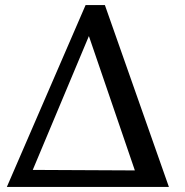

<svg xmlns="http://www.w3.org/2000/svg" viewBox="-20 -736 728 756"><path d="M7 0 317 -716H393L645 0ZM511 -65 330 -594 109 -67Z"/></svg>

Font: Lora SemiBold
Style: Italic
Weight: 600
Italic angle: -3°
Designer: Olga Karpushina, Alexei Vanyashin (Cyrillic)
Foundry: Cyreal
Version: Version 3.011; ttfautohint (v1.8.4.7-5d5b)